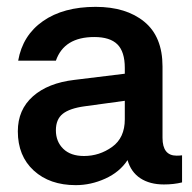

<svg xmlns="http://www.w3.org/2000/svg" viewBox="-20 -530 560 560"><path d="M511 -77V2Q487 8 458 8Q417 8 389.5 -10Q362 -28 352 -63Q329 -28 287 -9Q245 10 201 10Q125 10 78.5 -32.5Q32 -75 32 -147Q32 -210 76 -249Q120 -288 197 -297L344 -315V-332Q344 -379 322.5 -400.5Q301 -422 255 -422Q167 -422 143 -353H33Q46 -427 105.5 -468.5Q165 -510 259 -510Q348 -510 401 -466.5Q454 -423 454 -336V-128Q454 -76 495 -76Q504 -76 511 -77ZM344 -182V-236L227 -220Q183 -214 163 -198Q143 -182 143 -150Q143 -117 164.5 -96Q186 -75 225 -75Q270 -75 307 -101.5Q344 -128 344 -182Z"/></svg>

Font: CBA Beacon Sans Bold
Style: Regular
Weight: 700
Designer: Wei Huang
Foundry: Wei Huang
Version: Version 1.002